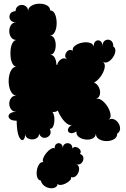

<svg xmlns="http://www.w3.org/2000/svg" viewBox="-20 -747 683 1037"><path d="M70 -95Q41 -95 31 -107Q21 -119 31 -131Q41 -143 70 -143Q50 -143 40 -156.5Q30 -170 30 -187Q30 -204 40 -217.5Q50 -231 70 -231Q53 -231 42.5 -247Q32 -263 28.5 -286Q25 -309 28.5 -332Q32 -355 42.5 -371Q53 -387 70 -387Q57 -387 48.5 -401.5Q40 -416 37.5 -437.5Q35 -459 37.5 -480.5Q40 -502 48.5 -516.5Q57 -531 70 -531Q50 -531 40 -545.5Q30 -560 30 -579Q30 -598 40 -612.5Q50 -627 70 -627Q46 -625 36.5 -639Q27 -653 33.5 -669Q40 -685 64 -687Q65 -704 75.5 -712.5Q86 -721 99 -720.5Q112 -720 122 -711Q132 -702 132 -685Q131 -704 148.5 -715Q166 -726 189.5 -727Q213 -728 231.5 -719Q250 -710 251 -691Q269 -690 277.5 -669.5Q286 -649 286 -622Q286 -595 276.5 -575Q267 -555 249 -555Q265 -555 273 -539.5Q281 -524 281 -503Q281 -482 273 -466.5Q265 -451 249 -451Q267 -452 276 -434.5Q285 -417 284 -399Q287 -398 289 -396Q292 -414 308.5 -426Q325 -438 344 -426Q330 -435 332.5 -449.5Q335 -464 346.5 -473Q358 -482 373 -473Q370 -489 385.5 -500.5Q401 -512 423.5 -516.5Q446 -521 464.5 -516Q483 -511 486 -495Q486 -518 498 -525.5Q510 -533 522 -525.5Q534 -518 534 -495Q533 -520 547.5 -528.5Q562 -537 577 -529Q592 -521 592 -496Q605 -487 603 -470Q601 -453 589.5 -436.5Q578 -420 563 -412.5Q548 -405 535 -414Q550 -403 545 -379.5Q540 -356 523.5 -333.5Q507 -311 488 -301Q505 -294 514 -275.5Q523 -257 520 -238.5Q517 -220 498 -212Q512 -218 529.5 -205.5Q547 -193 560.5 -171.5Q574 -150 577 -129.5Q580 -109 566 -100Q581 -109 596 -102.5Q611 -96 620 -81.5Q629 -67 628.5 -51Q628 -35 613 -25Q613 -5 595.5 5Q578 15 555.5 15Q533 15 515.5 5Q498 -5 498 -25Q496 -6 479 1.5Q462 9 441.5 6.5Q421 4 406 -7Q391 -18 393 -37Q371 -24 358 -29Q345 -34 347 -47.5Q349 -61 370 -74Q359 -67 343.5 -78Q328 -89 314 -109Q300 -129 292 -150Q278 -139 263 -143Q272 -131 273.5 -109Q275 -87 269 -69Q263 -51 249 -51Q259 -29 247.5 -15.5Q236 -2 218.5 -2.5Q201 -3 191 -25Q191 -10 179.5 -2Q168 6 153.5 6Q139 6 127.5 -2Q116 -10 116 -25Q116 2 105 8.5Q94 15 82.5 -9Q71 -33 70 -95ZM200 228Q186 226 181 210Q176 194 179 174Q182 154 191.5 140Q201 126 215 129Q208 123 213 108.5Q218 94 230 79.5Q242 65 255 57Q268 49 275 55Q275 36 286 29.5Q297 23 308 29.5Q319 36 319 55Q319 36 332 29.5Q345 23 358 29.5Q371 36 371 55Q379 44 392 47.5Q405 51 412.5 62Q420 73 412 84Q430 91 430.5 107Q431 123 419.5 134.5Q408 146 390 139Q404 144 406.5 157.5Q409 171 403.5 184.5Q398 198 387 206Q376 214 363 209Q367 217 358.5 226.5Q350 236 335.5 243.5Q321 251 308 252Q295 253 291 245Q291 258 279.5 264.5Q268 271 252 269.5Q236 268 221 258Q206 248 200 228Z"/></svg>

Font: Rubik Bubbles
Style: Regular
Weight: 400
Designer: Hubert and Fischer, NaN
Foundry: Hubert and Fischer, NaN
Version: Version 2.200